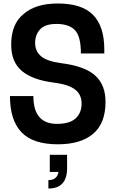

<svg xmlns="http://www.w3.org/2000/svg" viewBox="-20 -813 661 1099"><path d="M257 266V218Q307 218 315 171H265V73H364V150Q364 266 257 266ZM311 13Q169 13 103 -56Q37 -125 37 -263H171Q171 -104 306 -104Q379 -104 413 -135.5Q447 -167 447 -220Q447 -272 410 -300.5Q373 -329 290 -340Q167 -355 105.5 -406.5Q44 -458 44 -557Q44 -675 114 -732Q183 -793 311 -793Q449 -793 513 -727.5Q577 -662 577 -530V-507H443Q443 -606 408.5 -641Q374 -676 303 -676Q238 -676 209.5 -645Q181 -614 181 -568Q181 -520 215 -491Q249 -462 333 -451Q466 -434 525 -380.5Q584 -327 584 -230Q584 -107 513 -47Q442 13 311 13Z"/></svg>

Font: Tanohe Sans SemiBold
Style: Regular
Weight: 600
Designer: Village Type and Design LLC & Cristiano Sobral
Foundry: Cooper Hewitt Smithsonian Design Museum
Version: Version 1.00;September 29, 2021;FontCreator 13.0.0.2655 64-b